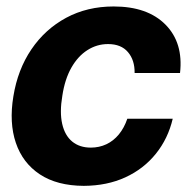

<svg xmlns="http://www.w3.org/2000/svg" viewBox="-20 -573 595 603"><path d="M243.2 10.7Q159.2 10.3 105.2 -25.4Q51.3 -61 29.8 -124.3Q8.3 -187.5 22 -270.5Q35.6 -354.5 78.6 -418Q121.6 -481.4 187.7 -517.1Q253.9 -552.7 336.9 -552.7Q443.4 -552.7 499.8 -495.6Q556.2 -438.5 545.4 -343.8H402.8Q403.3 -384.3 381.8 -409.4Q360.4 -434.6 319.3 -434.6Q284.2 -434.6 254.4 -415.5Q224.6 -396.5 204.1 -360.4Q183.6 -324.2 175.8 -272.5Q167 -220.7 175.3 -184.1Q183.6 -147.5 206.8 -128.4Q230 -109.4 265.1 -109.4Q291.5 -109.4 314 -119.9Q336.4 -130.4 353.3 -150.9Q370.1 -171.4 379.9 -200.2H522.5Q507.8 -137.7 469.5 -90.1Q431.2 -42.5 373.8 -16.1Q316.4 10.3 243.2 10.7Z"/></svg>

Font: Inter Tight
Style: Bold Italic
Weight: 700
Italic angle: -9.39999°
Designer: Rasmus Andersson
Foundry: rsms
Version: Version 3.004